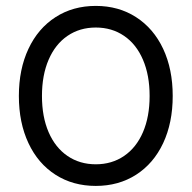

<svg xmlns="http://www.w3.org/2000/svg" viewBox="-20 -610 640 641"><path d="M556.6 -289.6Q556.6 -200.2 524.7 -132.1Q492.7 -64 434.3 -26.6Q376 10.7 299.8 10.7Q223.6 10.7 165.3 -26.6Q106.9 -64 75 -132.1Q43 -200.2 43 -289.6Q43 -378.9 75 -447Q106.9 -515.1 165.3 -552.7Q223.6 -590.3 299.8 -590.3Q376 -590.3 434.3 -552.7Q492.7 -515.1 524.7 -447Q556.6 -378.9 556.6 -289.6ZM120.1 -289.6Q120.1 -220.2 142.3 -168.7Q164.6 -117.2 205.3 -89.4Q246.1 -61.5 299.8 -61.5Q353.5 -61.5 394.3 -89.4Q435.1 -117.2 457.3 -168.7Q479.5 -220.2 479.5 -289.6Q479.5 -358.9 457.3 -410.6Q435.1 -462.4 394.3 -490.2Q353.5 -518.1 299.8 -518.1Q246.1 -518.1 205.3 -490.2Q164.6 -462.4 142.3 -410.6Q120.1 -358.9 120.1 -289.6Z"/></svg>

Font: Courier Prime
Style: Regular
Weight: 400
Designer: Alan Dague-Greene, Quote-Unquote Apps
Foundry: Quote-Unquote Apps
Version: Version 3.018